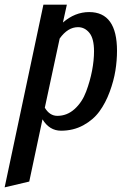

<svg xmlns="http://www.w3.org/2000/svg" viewBox="-95 -557 538 827"><path d="M-75 250 92 -537H193L176 -460Q228 -505 289 -505Q409 -505 409 -338Q409 -296 402 -252.5Q395 -209 377.5 -161.5Q360 -114 333.5 -77.5Q307 -41 264 -17.5Q221 6 168 6Q118 6 88 -43L31 225ZM98 -93Q119 -58 152 -58Q194 -58 226.5 -87.5Q259 -117 276 -162.5Q293 -208 301.5 -252.5Q310 -297 310 -336Q310 -391 290 -415.5Q270 -440 241 -440Q197 -440 162 -391Z"/></svg>

Font: Lobster Two
Style: Italic
Weight: 400
Designer: Pablo Impallari
Foundry: Pablo Impallari. www.impallari.com
Version: Version 1.006